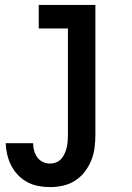

<svg xmlns="http://www.w3.org/2000/svg" viewBox="-20 -550 540 783"><path d="M184 213Q160 213 136.5 208.5Q113 204 92 193Q71 182 54 164.5Q37 147 26 125.5Q15 104 9.5 80.5Q4 57 3 34H115Q115 49 119 64Q123 79 132 91.5Q141 104 155 110.5Q169 117 184 117Q197 117 209.5 112Q222 107 230.5 97Q239 87 244 75.5Q249 64 252 51.5Q255 39 256 26Q257 13 257 0V-434H138V-530H369V0Q369 27 365.5 53.5Q362 80 352 104.5Q342 129 325.5 150.5Q309 172 286.5 186.5Q264 201 237.5 207Q211 213 184 213Z"/></svg>

Font: Iosevka Slab
Style: Bold
Weight: 700
Monospace: yes
Designer: Belleve Invis
Foundry: Belleve Invis
Version: Version 11.1.1; ttfautohint (v1.8.3)